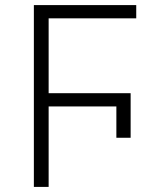

<svg xmlns="http://www.w3.org/2000/svg" viewBox="-20 -734 640 754"><path d="M113 -714H515V-662H171V-368H493V-193H437V-316H171V0H113Z"/></svg>

Font: Noto Sans Mono UI Light
Style: Regular
Weight: 300
Monospace: yes
Designer: Monotype Design team
Foundry: Monotype Imaging Inc.
Version: Version 1.000